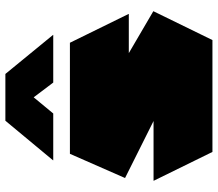

<svg xmlns="http://www.w3.org/2000/svg" viewBox="-68 -742 810 714"><g transform="rotate(-90 337.0 -385.0)"><path d="M148 -311 122 -530H535L642 -312V-311ZM384 -149 32 -325 122 -530 652 -220V-219ZM129 0 22 -218V-219H652L545 0ZM387 -592 276 -739 419 -770 564 -593V-592ZM98 -592V-593L245 -770H419L272 -592Z"/></g></svg>

Font: Foldit Black
Style: Regular
Weight: 900
Version: Version 1.003